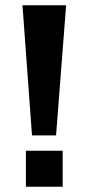

<svg xmlns="http://www.w3.org/2000/svg" viewBox="-20 -706 334 726"><path d="M101 -194 65 -686H230L192 -194ZM78 0V-136H217V0Z"/></svg>

Font: Chivo SemiBold
Style: Regular
Weight: 600
Designer: Hector Gatti
Foundry: Omnibus-Type
Version: Version 2.002